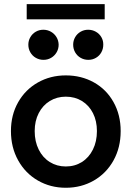

<svg xmlns="http://www.w3.org/2000/svg" viewBox="-20 -888 628 916"><path d="M32.2 -262.7Q32.2 -339.8 66.7 -400.4Q101.1 -460.9 160.9 -494.6Q220.7 -528.3 293.9 -528.3Q368.2 -528.3 428 -494.9Q487.8 -461.4 521.7 -400.6Q555.7 -339.8 555.7 -262.7Q555.7 -184.1 521.5 -122.6Q487.3 -61 427.5 -26.6Q367.7 7.8 293.9 7.8Q220.7 7.8 160.9 -26.6Q101.1 -61 66.7 -122.8Q32.2 -184.6 32.2 -262.7ZM442.4 -262.7Q442.4 -311 423.6 -348.1Q404.8 -385.3 371.1 -406Q337.4 -426.8 293.9 -426.8Q251.5 -426.8 217.8 -406.2Q184.1 -385.7 164.8 -348.4Q145.5 -311 145.5 -262.7Q145.5 -212.9 164.6 -174.6Q183.6 -136.2 217.5 -115Q251.5 -93.8 293.9 -93.8Q336.9 -93.8 370.6 -115Q404.3 -136.2 423.3 -174.6Q442.4 -212.9 442.4 -262.7ZM329.1 -674.8Q329.1 -694.3 338.6 -710.7Q348.1 -727.1 364.5 -736.6Q380.9 -746.1 400.4 -746.1Q420.4 -746.1 437.3 -736.6Q454.1 -727.1 463.6 -710.7Q473.1 -694.3 472.7 -674.8Q472.7 -654.8 463.4 -638.2Q454.1 -621.6 437.7 -612.1Q421.4 -602.5 401.4 -602.5Q381.3 -602.5 364.7 -612.1Q348.1 -621.6 338.6 -638.2Q329.1 -654.8 329.1 -674.8ZM115.2 -674.8Q115.2 -694.3 124.8 -710.7Q134.3 -727.1 150.6 -736.6Q167 -746.1 186.5 -746.1Q206.5 -746.1 223.1 -736.6Q239.7 -727.1 249.5 -710.9Q259.3 -694.8 259.8 -674.8Q259.8 -654.8 250 -638.2Q240.2 -621.6 223.9 -612.1Q207.5 -602.5 187.5 -602.5Q167.5 -602.5 150.9 -612.1Q134.3 -621.6 124.8 -638.2Q115.2 -654.8 115.2 -674.8ZM107.4 -868.2H479.5V-795.9H107.4Z"/></svg>

Font: Reddit Sans Vanilla SemiBold
Style: Regular
Weight: 600
Designer: Stephen Hutchings
Foundry: Reddit
Version: Version 1.013